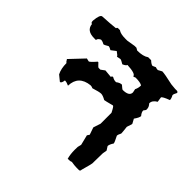

<svg xmlns="http://www.w3.org/2000/svg" viewBox="-130 -561 704 704"><g transform="rotate(45 222.0 -209.0)"><path d="M256.8 -444.8H272Q284.2 -433.6 290.5 -433.6L302.7 -439Q308.1 -436.5 314.9 -436.5L330.1 -444.8Q342.3 -444.8 387.2 -434.6L408.7 -432.6H418Q424.3 -431.6 424.3 -426.8Q418 -415.5 418 -409.7Q424.3 -398.4 424.3 -390.1Q395.5 -379.4 394 -373.5L397 -354Q378.9 -343.8 378.9 -328.1Q388.2 -317.9 388.2 -308.1V-302.7L381.8 -293.9Q381.8 -284.7 391.1 -273.9Q391.1 -265.6 378.9 -248.5L388.2 -231.4V-228.5L381.8 -209Q384.8 -183.6 384.8 -177.2Q378.9 -166 378.9 -160.2Q391.1 -136.7 391.1 -131.8Q381.8 -117.7 381.8 -109.4L391.1 -94.7L388.2 -78.1L387.2 -24.4Q387.2 -21 376 19Q376 27.3 369.6 27.3H357.4Q346.7 27.3 330.1 24.4Q325.7 27.3 311.5 27.3Q306.2 8.8 306.2 -14.2Q306.2 -22 306.6 -29.8L310.1 -43.9L300.3 -83.5L306.2 -92.3L296.4 -120.6L305.7 -148.9V-205.6Q294.4 -228.5 290.5 -228.5Q256.8 -219.7 253.9 -219.7Q238.3 -228.5 229.5 -228.5Q220.2 -228.5 192.4 -219.7Q187.5 -222.7 180.2 -222.7Q124 -216.8 122.6 -163.1Q110.4 -168.9 101.1 -168.9Q99.1 -151.9 91.8 -151.9L70.3 -169.4Q60.1 -189 60.1 -218.3Q57.1 -218.3 50.8 -229.5L101.1 -282.7L113.3 -279.8Q117.7 -279.8 137.7 -302.7H140.6Q153.3 -288.6 155.8 -288.6H165L180.2 -299.8L210.9 -296.9Q211.9 -302.7 217.3 -302.7Q227.1 -296.9 235.4 -296.9H238.3Q249.5 -305.7 259.8 -305.7Q273.4 -293.9 274.9 -293.9Q308.6 -293.9 308.6 -314L305.7 -328.1Q311.5 -339.4 311.5 -353Q302.7 -359.4 276.9 -359.4Q271 -356.4 267.6 -356.4Q267.6 -369.1 223.1 -371.1Q221.7 -365.2 208 -359.4Q193.8 -368.2 189.5 -368.2L174.3 -365.2Q174.3 -369.1 159.2 -379.4L140.6 -365.2Q130.9 -371.1 125.5 -371.1Q111.3 -362.3 106.9 -362.3Q97.2 -368.2 88.9 -368.2Q76.7 -362.3 76.7 -354H67.4Q27.8 -354 24.9 -385.3Q18.6 -385.3 18.6 -396.5Q21.5 -431.6 32.7 -431.6Q72.3 -433.6 98.1 -436.5Q99.1 -441.9 104 -441.9H113.3Q124 -433.6 149.9 -433.6H159.2Q189 -439 192.4 -439H201.7L210.9 -433.6Q241.7 -433.6 256.8 -444.8Z"/></g></svg>

Font: Truetypewriter PolyglOTT
Style: Regular
Weight: 400
Designer: Sergey Beatoff a.k.a. Sam_T
Version: Version 3.76